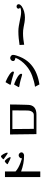

<svg xmlns="http://www.w3.org/2000/svg" viewBox="1566 -2412 867 4040"><g transform="rotate(-90 2000.0 -391.5)"><path d="M815 -373Q815 -350 794 -334.5Q773 -319 751 -319Q659 -319 579 -334.5Q499 -350 413 -381V22H295V-721H413V-498Q444 -468 493.5 -441Q543 -414 596.5 -393.5Q650 -373 691 -362Q689 -368 689 -373Q689 -397 710 -415Q731 -433 754 -433Q777 -433 796 -414.5Q815 -396 815 -373ZM714 -611Q714 -608 710 -604.5Q706 -601 703 -601Q696 -601 679 -608.5Q662 -616 642 -626Q622 -636 604.5 -645.5Q587 -655 577 -659Q573 -660 569 -662.5Q565 -665 565 -669Q565 -674 577.5 -687.5Q590 -701 604.5 -713Q619 -725 625 -725Q636 -725 651 -711.5Q666 -698 680.5 -678.5Q695 -659 704.5 -640.5Q714 -622 714 -611ZM809 -676Q809 -672 806 -667.5Q803 -663 798 -663Q793 -663 777 -673.5Q761 -684 741 -698.5Q721 -713 704 -725.5Q687 -738 679 -742Q676 -744 672.5 -746.5Q669 -749 669 -753Q669 -758 681 -770.5Q693 -783 707.5 -794Q722 -805 730 -805Q741 -805 754.5 -789Q768 -773 780.5 -750.5Q793 -728 801 -707Q809 -686 809 -676Z M1305 -565 1309 -114H1603Q1633 -114 1653 -132.5Q1673 -151 1683 -178Q1693 -205 1694 -230Q1696 -259 1696 -289Q1696 -319 1696 -348Q1697 -403 1697 -457Q1697 -511 1698 -565ZM1822 -614Q1822 -535 1820 -454.5Q1818 -374 1816 -294Q1815 -265 1813.5 -228.5Q1812 -192 1802 -165Q1788 -125 1758.5 -101.5Q1729 -78 1691.5 -68.5Q1654 -59 1615 -59H1198L1191 -614Z M2469 -379Q2469 -372 2463.5 -366Q2458 -360 2450 -360Q2447 -360 2428 -365Q2409 -370 2385 -377Q2361 -384 2340.5 -390Q2320 -396 2314 -397Q2295 -402 2276.5 -406Q2258 -410 2238 -414Q2228 -416 2218 -417Q2208 -418 2199 -421Q2193 -423 2190 -424.5Q2187 -426 2187 -432Q2187 -434 2194.5 -447.5Q2202 -461 2212 -478.5Q2222 -496 2230.5 -510.5Q2239 -525 2242 -529Q2258 -525 2285.5 -514Q2313 -503 2344.5 -487.5Q2376 -472 2404.5 -454Q2433 -436 2451 -416.5Q2469 -397 2469 -379ZM2866 -554Q2866 -528 2854.5 -488.5Q2843 -449 2827.5 -411Q2812 -373 2799 -349Q2742 -241 2657 -169Q2572 -97 2466.5 -55Q2361 -13 2244 4L2195 -89Q2248 -96 2307.5 -111.5Q2367 -127 2424.5 -148.5Q2482 -170 2528 -196Q2586 -229 2640.5 -276Q2695 -323 2738 -380.5Q2781 -438 2805 -501Q2783 -502 2759.5 -513.5Q2736 -525 2736 -552Q2736 -576 2757 -593.5Q2778 -611 2800 -611Q2822 -611 2844 -594Q2866 -577 2866 -554ZM2516 -551Q2516 -544 2510.5 -538Q2505 -532 2497 -532Q2495 -532 2476 -537.5Q2457 -543 2432.5 -550Q2408 -557 2387.5 -563.5Q2367 -570 2362 -571Q2343 -576 2324.5 -581Q2306 -586 2286 -590Q2277 -592 2267 -594Q2257 -596 2248 -599Q2242 -601 2239 -603Q2236 -605 2236 -612Q2236 -613 2243.5 -626.5Q2251 -640 2261.5 -658Q2272 -676 2281 -691Q2290 -706 2292 -709Q2307 -704 2334 -691.5Q2361 -679 2392.5 -662.5Q2424 -646 2452 -626.5Q2480 -607 2498 -587.5Q2516 -568 2516 -551Z M3932 -433Q3932 -416 3919 -398.5Q3906 -381 3892 -371Q3842 -336 3779.5 -318.5Q3717 -301 3656 -301Q3603 -301 3551 -309.5Q3499 -318 3447 -329Q3415 -336 3382 -338.5Q3349 -341 3317 -341Q3257 -341 3197.5 -334Q3138 -327 3079 -317L3074 -414Q3146 -425 3217.5 -432Q3289 -439 3362 -439Q3419 -439 3476 -429Q3533 -419 3588 -408Q3633 -399 3678.5 -390Q3724 -381 3770 -381Q3791 -381 3818 -385.5Q3845 -390 3862 -403Q3853 -406 3845.5 -415.5Q3838 -425 3838 -435Q3838 -455 3852 -466Q3866 -477 3885 -477Q3904 -477 3918 -465Q3932 -453 3932 -433Z"/></g></svg>

Font: Kaisei Decol
Style: Bold
Weight: 700
Designer: Font-Kai, 金井和夫
Foundry: KAZUO KANAI
Version: Version 5.003